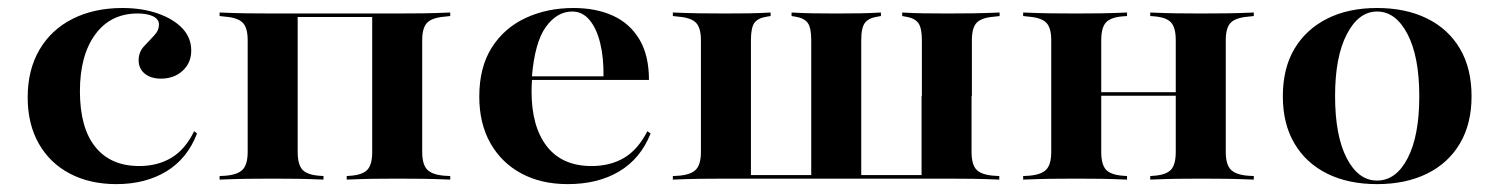

<svg xmlns="http://www.w3.org/2000/svg" viewBox="-20 -449 3748 480"><path d="M271 11.3Q204.8 11.3 154.8 -14.9Q104.8 -41.1 77 -89.9Q49.2 -138.7 49.2 -205.6Q49.2 -274.2 78.6 -324.6Q108.1 -375 161.7 -402Q215.3 -429 286.3 -429Q335.5 -429 374.6 -415.3Q413.7 -401.6 435.9 -378.2Q458.1 -354.8 458.1 -322.6Q458.1 -291.9 436.7 -272.2Q415.3 -252.4 382.3 -252.4Q357.3 -252.4 341.9 -264.9Q326.6 -277.4 326.6 -298.4Q326.6 -318.5 339.5 -332.7Q352.4 -346.8 364.9 -359.7Q377.4 -372.6 377.4 -387.9Q377.4 -400.8 362.9 -408.1Q348.4 -415.3 324.2 -415.3Q256.5 -415.3 218.1 -362.9Q179.8 -310.5 179.8 -221Q179.8 -129.8 218.1 -81.9Q256.5 -33.9 328.2 -33.9Q374.2 -33.9 408.9 -54.8Q443.5 -75.8 465.3 -121L472.6 -115.3Q448.4 -52.4 396 -20.6Q343.5 11.3 271 11.3Z M973.4 -2.4Q939.5 -2.4 912.1 -2Q884.7 -1.6 846.8 0V-8.9L857.3 -9.7Q887.1 -12.1 898.8 -25Q910.5 -37.9 910.5 -69.4V-415.3H973.4Q1008.9 -415.3 1037.9 -415.7Q1066.9 -416.1 1105.6 -417.7V-408.9L1091.1 -407.3Q1060.5 -404.8 1048 -392.3Q1035.5 -379.8 1035.5 -348.4V-69.4Q1035.5 -37.9 1048 -25Q1060.5 -12.1 1091.1 -9.7L1105.6 -8.9V0Q1066.9 -1.6 1037.9 -2Q1008.9 -2.4 973.4 -2.4ZM661.3 -2.4Q625.8 -2.4 597.2 -2Q568.5 -1.6 529 0V-8.9L543.5 -9.7Q574.2 -12.1 586.7 -25Q599.2 -37.9 599.2 -69.4V-348.4Q599.2 -379.8 586.7 -392.3Q574.2 -404.8 543.5 -407.3L529 -408.9V-417.7Q568.5 -416.1 597.2 -415.7Q625.8 -415.3 661.3 -415.3H724.2V-69.4Q724.2 -37.9 735.9 -25Q747.6 -12.1 777.4 -9.7L788.7 -8.9V0Q750.8 -1.6 723.4 -2Q696 -2.4 661.3 -2.4ZM694.4 -406.5V-415.3H942.7V-406.5Z M1399.2 11.3Q1333.1 11.3 1283.5 -15.3Q1233.9 -41.9 1206 -91.1Q1178.2 -140.3 1178.2 -207.3Q1178.2 -280.6 1209.3 -329.8Q1240.3 -379 1294 -404Q1347.6 -429 1413.7 -429Q1470.2 -429 1512.5 -409.7Q1554.8 -390.3 1578.6 -350.4Q1602.4 -310.5 1602.4 -249.2H1268.5L1266.9 -258.1H1488.7Q1489.5 -304 1480.6 -340.7Q1471.8 -377.4 1454 -398.8Q1436.3 -420.2 1410.5 -420.2Q1372.6 -420.2 1344.8 -381.9Q1316.9 -343.5 1309.7 -256.5L1310.5 -254.8Q1309.7 -246.8 1309.3 -238.3Q1308.9 -229.8 1308.9 -220.2Q1308.9 -132.3 1347.2 -83.1Q1385.5 -33.9 1458.9 -33.9Q1505.6 -33.9 1540.3 -54.4Q1575 -75 1598.4 -121L1606.5 -115.3Q1581.5 -52.4 1528.2 -20.6Q1475 11.3 1399.2 11.3Z M1794.4 -2.4Q1758.9 -2.4 1730.2 -2Q1701.6 -1.6 1662.1 0V-8.9L1676.6 -9.7Q1707.3 -12.1 1719.8 -25Q1732.3 -37.9 1732.3 -69.4V-348.4Q1732.3 -379.8 1719.8 -392.3Q1707.3 -404.8 1676.6 -407.3L1662.1 -408.9V-417.7Q1701.6 -416.1 1730.2 -415.7Q1758.9 -415.3 1794.4 -415.3Q1827.4 -415.3 1852.4 -415.7Q1877.4 -416.1 1906.5 -417.7V-408.9L1896.8 -407.3Q1875 -404 1866.1 -391.9Q1857.3 -379.8 1857.3 -348.4V-11.3H2405.6L2409.7 -2.4H1794.4ZM2008.1 -5.6V-348.4Q2008.1 -379.8 1999.2 -391.9Q1990.3 -404 1968.5 -407.3L1958.9 -408.9V-417.7Q1987.9 -416.1 2012.9 -415.7Q2037.9 -415.3 2071 -415.3Q2104 -415.3 2129 -415.7Q2154 -416.1 2182.3 -417.7V-408.9L2173.4 -407.3Q2151.6 -404 2142.3 -391.9Q2133.1 -379.8 2133.1 -348.4V-5.6ZM2284.7 -208.9V-348.4Q2284.7 -379.8 2275.4 -391.9Q2266.1 -404 2244.4 -407.3L2235.5 -408.9V-417.7Q2264.5 -416.1 2289.5 -415.7Q2314.5 -415.3 2346.8 -415.3Q2383.1 -415.3 2411.7 -415.7Q2440.3 -416.1 2479 -417.7V-408.9L2465.3 -407.3Q2433.9 -404.8 2421.8 -392.3Q2409.7 -379.8 2409.7 -348.4V-208.9ZM2283.9 -2.4V-208.9H2408.9V-69.4Q2408.9 -37.9 2421 -25Q2433.1 -12.1 2464.5 -9.7L2478.2 -8.9V0Q2440.3 -1.6 2411.3 -2Q2382.3 -2.4 2346.8 -2.4H2346Z M2982.3 -2.4Q2948.4 -2.4 2921 -2Q2893.5 -1.6 2855.6 0V-8.9L2866.1 -9.7Q2896 -12.1 2907.7 -25Q2919.4 -37.9 2919.4 -69.4V-208.9H3044.4V-69.4Q3044.4 -37.9 3056.9 -25Q3069.4 -12.1 3100 -9.7L3114.5 -8.9V0Q3075.8 -1.6 3046.8 -2Q3017.7 -2.4 2982.3 -2.4ZM2670.2 -2.4Q2634.7 -2.4 2606 -2Q2577.4 -1.6 2537.9 0V-8.9L2552.4 -9.7Q2583.1 -12.1 2595.6 -25Q2608.1 -37.9 2608.1 -69.4V-348.4Q2608.1 -379.8 2595.6 -392.3Q2583.1 -404.8 2552.4 -407.3L2537.9 -408.9V-417.7Q2577.4 -416.1 2606 -415.7Q2634.7 -415.3 2670.2 -415.3Q2704.8 -415.3 2732.3 -415.7Q2759.7 -416.1 2797.6 -417.7V-408.9L2786.3 -408.1Q2756.5 -405.6 2744.8 -392.7Q2733.1 -379.8 2733.1 -348.4V-69.4Q2733.1 -37.9 2744.8 -25Q2756.5 -12.1 2786.3 -9.7L2797.6 -8.9V0Q2759.7 -1.6 2732.3 -2Q2704.8 -2.4 2670.2 -2.4ZM2919.4 -208.9V-348.4Q2919.4 -379.8 2907.7 -392.7Q2896 -405.6 2866.1 -408.1L2855.6 -408.9V-417.7Q2893.5 -416.1 2921 -415.7Q2948.4 -415.3 2982.3 -415.3Q3017.7 -415.3 3046.8 -415.7Q3075.8 -416.1 3114.5 -417.7V-408.9L3100 -407.3Q3069.4 -404.8 3056.9 -392.3Q3044.4 -379.8 3044.4 -348.4V-208.9ZM2690.3 -209.7V-218.5H2962.9V-209.7Z M3422.6 11.3Q3350.8 11.3 3298 -14.9Q3245.2 -41.1 3216.1 -90.3Q3187.1 -139.5 3187.1 -208.1Q3187.1 -278.2 3216.1 -327Q3245.2 -375.8 3298 -402.4Q3350.8 -429 3422.6 -429Q3494.4 -429 3547.6 -402.8Q3600.8 -376.6 3629.8 -327.4Q3658.9 -278.2 3658.9 -208.1Q3658.9 -139.5 3629.8 -90.3Q3600.8 -41.1 3547.6 -14.9Q3494.4 11.3 3422.6 11.3ZM3422.6 2.4Q3470.2 2.4 3499.2 -53.6Q3528.2 -109.7 3528.2 -208.1Q3528.2 -307.3 3498.8 -363.7Q3469.4 -420.2 3422.6 -420.2Q3376.6 -420.2 3347.2 -363.7Q3317.7 -307.3 3317.7 -208.9Q3317.7 -109.7 3346.8 -53.6Q3375.8 2.4 3422.6 2.4Z"/></svg>

Font: Playfair 144pt SemiExpanded ExtraBold
Style: Regular
Weight: 800
Width: 6
Designer: Claus Eggers Sørensen
Foundry: Claus Eggers Sørensen
Version: Version 2.203